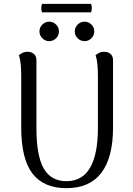

<svg xmlns="http://www.w3.org/2000/svg" viewBox="-20 -974 698 1007"><path d="M572.8 -658.2V-305.4Q572.8 -147.5 511.4 -67.3Q450 12.9 328.3 12.9Q209.4 12.9 150.3 -63.8Q91.3 -140.5 91.3 -305.4V-577.4Q91.3 -606.9 88.9 -634.5Q86.5 -662.1 78.8 -684.2Q84.6 -689.5 96.5 -696Q108.3 -702.4 125.5 -702.4Q145 -702.4 158 -690.9Q171.1 -679.4 171.1 -658.2V-302.2Q171.1 -156.9 209.3 -90.4Q247.5 -23.8 328.3 -23.8Q412 -23.8 452.8 -94.8Q493.5 -165.7 493.5 -302.2V-577.4Q493.5 -606.9 491.1 -634.5Q488.7 -662.1 481.1 -684.2Q486.8 -689.5 498.5 -696Q510.1 -702.4 527.2 -702.4Q546.8 -702.4 559.8 -690.9Q572.8 -679.4 572.8 -658.2ZM238 -758.2Q217.2 -758.2 202 -773.3Q186.9 -788.4 186.9 -809.2Q186.9 -830.3 202 -845.3Q217.2 -860.3 238 -860.3Q259 -860.3 274.1 -845.3Q289.1 -830.3 289.1 -809.2Q289.1 -788.4 274.1 -773.3Q259 -758.2 238 -758.2ZM423.4 -758.2Q402.5 -758.2 387.4 -773.3Q372.3 -788.4 372.3 -809.2Q372.3 -830.3 387.4 -845.3Q402.5 -860.3 423.4 -860.3Q444.4 -860.3 459.4 -845.3Q474.5 -830.3 474.5 -809.2Q474.5 -788.4 459.4 -773.3Q444.4 -758.2 423.4 -758.2ZM200.2 -953.7H457.8Q465.2 -931.8 457.8 -909.4H200.2Q192.8 -931.8 200.2 -953.7Z"/></svg>

Font: Arima Thin
Style: Regular
Weight: 100
Designer: Joana Correia and Natanael Gama
Foundry: NDISCOVER
Version: Version 1.101;gftools[0.9.23]